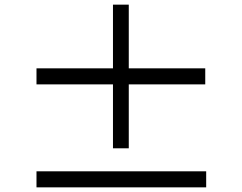

<svg xmlns="http://www.w3.org/2000/svg" viewBox="-20 -824 1040 826"><path d="M534 -461V-186H466V-461H137V-530H466V-804H534V-530H863V-461ZM867 -18H137V-87H867Z"/></svg>

Font: Merged Yaku Han JP
Style: Regular
Weight: 400
Designer: Ryoko NISHIZUKA 西塚涼子 (kana, bopomofo & ideographs); Paul D. Hunt (Latin, Greek & Cyrillic); Sandoll Communications 산돌커뮤니
Foundry: Adobe
Version: Version 2.004